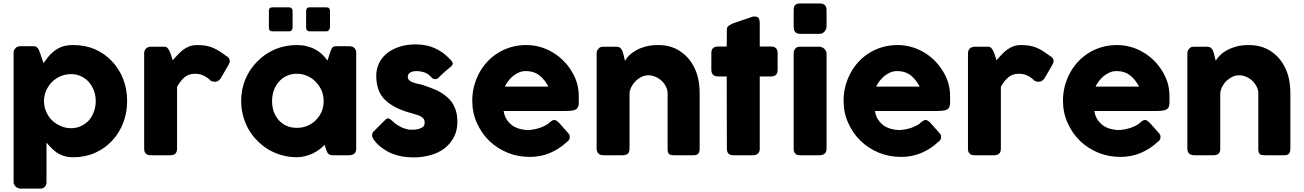

<svg xmlns="http://www.w3.org/2000/svg" viewBox="-20 -908 7628 1123"><path d="M73.2 -628.9Q79.1 -634.8 86.9 -635.7Q93.8 -637.7 99.6 -637.7Q125 -637.7 175.8 -637.7Q184.6 -637.7 191.4 -634.8Q197.3 -631.8 201.2 -626Q205.1 -621.1 208 -614.3Q210.9 -607.4 213.9 -599.6Q220.7 -579.1 234.4 -539.1Q248 -556.6 262.7 -576.2Q277.3 -594.7 296.9 -609.4Q316.4 -625 342.8 -634.8Q370.1 -644.5 409.2 -644.5Q477.5 -644.5 535.2 -620.1Q592.8 -594.7 634.8 -549.8Q676.8 -505.9 700.2 -446.3Q723.6 -386.7 723.6 -317.4Q723.6 -248 700.2 -188.5Q676.8 -127.9 634.8 -84Q592.8 -39.1 535.2 -13.7Q477.5 11.7 409.2 11.7Q377 11.7 352.5 3.9Q329.1 -3.9 310.5 -16.6Q293 -29.3 279.3 -43.9Q264.6 -58.6 252 -74.2Q252 3.9 252 159.2Q252 173.8 242.2 184.6Q233.4 195.3 214.8 195.3Q176.8 195.3 99.6 195.3Q93.8 195.3 86.9 192.4Q80.1 190.4 74.2 185.5Q68.4 180.7 64.5 173.8Q59.6 168 59.6 159.2Q59.6 -93.8 59.6 -600.6Q59.6 -610.4 63.5 -617.2Q67.4 -623 73.2 -628.9ZM540 -317.4Q540 -348.6 529.3 -377.9Q518.6 -406.2 500 -427.7Q481.4 -449.2 454.1 -461.9Q427.7 -474.6 396.5 -474.6Q364.3 -474.6 335.9 -462.9Q307.6 -451.2 286.1 -430.7Q265.6 -410.2 252 -382.8Q239.3 -355.5 237.3 -324.2Q237.3 -322.3 237.3 -317.4Q237.3 -284.2 250 -254.9Q262.7 -225.6 284.2 -204.1Q305.7 -183.6 335 -170.9Q363.3 -158.2 396.5 -158.2Q427.7 -158.2 454.1 -170.9Q481.4 -183.6 500 -204.1Q518.6 -225.6 529.3 -254.9Q540 -284.2 540 -317.4Z M823.2 -597.7Q823.2 -607.4 827.1 -614.3Q831.1 -621.1 835.9 -626Q841.8 -630.9 849.6 -632.8Q856.4 -634.8 863.3 -634.8Q888.7 -634.8 939.5 -634.8Q952.1 -634.8 959 -627.9Q966.8 -620.1 971.7 -608.4Q977.5 -596.7 981.4 -583Q985.4 -569.3 990.2 -555.7Q1005.9 -572.3 1020.5 -588.9Q1035.2 -604.5 1051.8 -617.2Q1069.3 -629.9 1089.8 -637.7Q1109.4 -644.5 1135.7 -644.5Q1163.1 -644.5 1183.6 -640.6Q1205.1 -636.7 1224.6 -628.9Q1243.2 -621.1 1261.7 -609.4Q1280.3 -597.7 1302.7 -581.1Q1324.2 -569.3 1324.2 -551.8Q1324.2 -541 1315.4 -526.4Q1300.8 -501 1270.5 -449.2Q1256.8 -429.7 1236.3 -429.7Q1226.6 -429.7 1213.9 -434.6Q1192.4 -456.1 1170.9 -465.8Q1148.4 -476.6 1120.1 -476.6Q1100.6 -476.6 1085 -470.7Q1070.3 -465.8 1058.6 -455.1Q1046.9 -445.3 1036.1 -431.6Q1025.4 -418 1015.6 -400.4Q1015.6 -280.3 1015.6 -38.1Q1015.6 -19.5 1005.9 -9.8Q997.1 0 975.6 0Q937.5 0 862.3 0Q823.2 0 823.2 -38.1Q823.2 -224.6 823.2 -597.7Z M2063.5 -37.1Q2063.5 -28.3 2060.5 -20.5Q2057.6 -12.7 2050.8 -8.8Q2044.9 -2.9 2037.1 -2Q2030.3 0 2024.4 0Q1991.2 0 1925.8 0Q1915 0 1909.2 -2.9Q1902.3 -5.9 1898.4 -10.7Q1894.5 -15.6 1891.6 -22.5Q1888.7 -30.3 1885.7 -38.1Q1883.8 -45.9 1878.9 -60.5Q1866.2 -47.9 1848.6 -34.2Q1831.1 -21.5 1810.5 -10.7Q1790 -1 1766.6 4.9Q1742.2 11.7 1716.8 11.7Q1670.9 11.7 1629.9 0Q1587.9 -11.7 1551.8 -32.2Q1515.6 -53.7 1486.3 -84Q1456.1 -113.3 1434.6 -150.4Q1414.1 -186.5 1402.3 -228.5Q1390.6 -271.5 1390.6 -317.4Q1390.6 -386.7 1416 -446.3Q1441.4 -505.9 1486.3 -549.8Q1530.3 -594.7 1589.8 -620.1Q1648.4 -644.5 1716.8 -644.5Q1748 -644.5 1774.4 -637.7Q1801.8 -630.9 1823.2 -619.1Q1845.7 -607.4 1864.3 -589.8Q1881.8 -573.2 1895.5 -553.7Q1900.4 -569.3 1910.2 -599.6Q1915 -612.3 1918 -620.1Q1920.9 -627.9 1924.8 -630.9Q1928.7 -634.8 1934.6 -636.7Q1939.5 -637.7 1950.2 -637.7Q1974.6 -637.7 2024.4 -637.7Q2030.3 -637.7 2037.1 -635.7Q2044.9 -634.8 2050.8 -628.9Q2057.6 -623 2060.5 -616.2Q2063.5 -609.4 2063.5 -600.6Q2063.5 -413.1 2063.5 -37.1ZM1571.3 -317.4Q1571.3 -284.2 1581.1 -254.9Q1591.8 -226.6 1610.4 -205.1Q1628.9 -184.6 1656.2 -171.9Q1682.6 -160.2 1715.8 -160.2Q1749 -160.2 1777.3 -171.9Q1806.6 -184.6 1827.1 -205.1Q1848.6 -226.6 1861.3 -254.9Q1873 -284.2 1873 -317.4Q1873 -348.6 1861.3 -377.9Q1848.6 -407.2 1827.1 -428.7Q1806.6 -451.2 1777.3 -463.9Q1749 -476.6 1715.8 -476.6Q1682.6 -476.6 1656.2 -463.9Q1628.9 -451.2 1610.4 -428.7Q1591.8 -407.2 1581.1 -377.9Q1571.3 -348.6 1571.3 -317.4ZM1552.7 -843.8Q1552.7 -865.2 1573.2 -865.2Q1606.4 -865.2 1670.9 -865.2Q1678.7 -865.2 1685.5 -859.4Q1691.4 -853.5 1691.4 -843.8Q1691.4 -812.5 1691.4 -749Q1691.4 -740.2 1686.5 -732.4Q1680.7 -724.6 1670.9 -724.6Q1638.7 -724.6 1573.2 -724.6Q1552.7 -724.6 1552.7 -749Q1552.7 -781.2 1552.7 -843.8ZM1770.5 -843.8Q1770.5 -865.2 1792 -865.2Q1824.2 -865.2 1888.7 -865.2Q1910.2 -865.2 1910.2 -843.8Q1910.2 -812.5 1910.2 -749Q1910.2 -740.2 1904.3 -732.4Q1898.4 -724.6 1888.7 -724.6Q1856.4 -724.6 1792 -724.6Q1770.5 -724.6 1770.5 -749Q1770.5 -781.2 1770.5 -843.8Z M2278.3 -197.3Q2292 -183.6 2307.6 -174.8Q2323.2 -165 2337.9 -159.2Q2351.6 -154.3 2363.3 -151.4Q2374 -149.4 2377.9 -149.4Q2387.7 -149.4 2402.3 -149.4Q2417 -150.4 2430.7 -154.3Q2444.3 -158.2 2454.1 -166Q2463.9 -174.8 2463.9 -190.4Q2463.9 -204.1 2458 -212.9Q2452.1 -220.7 2442.4 -226.6Q2431.6 -232.4 2416 -237.3Q2401.4 -241.2 2381.8 -247.1Q2322.3 -263.7 2283.2 -286.1Q2244.1 -308.6 2220.7 -335.9Q2198.2 -364.3 2189.5 -396.5Q2180.7 -427.7 2180.7 -463.9Q2180.7 -504.9 2197.3 -539.1Q2213.9 -573.2 2244.1 -596.7Q2274.4 -621.1 2317.4 -634.8Q2359.4 -648.4 2411.1 -648.4Q2443.4 -648.4 2470.7 -642.6Q2498 -637.7 2523.4 -626Q2547.9 -615.2 2572.3 -597.7Q2595.7 -579.1 2619.1 -554.7Q2627.9 -544.9 2627.9 -536.1Q2627.9 -527.3 2616.2 -517.6Q2596.7 -502 2579.1 -486.3Q2561.5 -470.7 2543 -451.2Q2536.1 -446.3 2530.3 -445.3Q2524.4 -444.3 2519.5 -445.3Q2513.7 -447.3 2508.8 -450.2Q2503.9 -454.1 2500 -459Q2482.4 -478.5 2460 -485.4Q2437.5 -492.2 2418 -492.2Q2392.6 -492.2 2378.9 -483.4Q2364.3 -474.6 2365.2 -457Q2366.2 -444.3 2375 -437.5Q2383.8 -429.7 2396.5 -425.8Q2409.2 -420.9 2422.9 -418Q2437.5 -415 2449.2 -412.1Q2494.1 -397.5 2532.2 -380.9Q2569.3 -363.3 2596.7 -338.9Q2625 -314.5 2639.6 -279.3Q2655.3 -245.1 2655.3 -195.3Q2655.3 -146.5 2635.7 -107.4Q2615.2 -68.4 2581.1 -41Q2546.9 -14.6 2499 -1Q2452.1 12.7 2397.5 12.7Q2366.2 12.7 2335 7.8Q2302.7 2 2272.5 -9.8Q2242.2 -22.5 2215.8 -42Q2188.5 -60.5 2168 -88.9Q2162.1 -95.7 2159.2 -103.5Q2156.2 -111.3 2156.2 -118.2Q2157.2 -126 2160.2 -131.8Q2162.1 -138.7 2168.9 -142.6Q2190.4 -164.1 2233.4 -207Q2245.1 -217.8 2253.9 -214.8Q2263.7 -211.9 2278.3 -197.3Z M3293.9 -76.2Q3250 -35.2 3195.3 -12.7Q3140.6 9.8 3079.1 9.8Q3009.8 9.8 2949.2 -14.6Q2887.7 -40 2841.8 -84Q2795.9 -128.9 2769.5 -188.5Q2742.2 -248 2742.2 -319.3Q2742.2 -363.3 2752.9 -404.3Q2763.7 -445.3 2783.2 -481.4Q2802.7 -517.6 2831.1 -547.9Q2859.4 -578.1 2894.5 -599.6Q2929.7 -621.1 2970.7 -632.8Q3011.7 -644.5 3057.6 -644.5Q3098.6 -644.5 3137.7 -633.8Q3176.8 -623 3210.9 -602.5Q3245.1 -583 3273.4 -554.7Q3301.8 -527.3 3322.3 -493.2Q3342.8 -460.9 3354.5 -422.9Q3365.2 -384.8 3365.2 -344.7Q3365.2 -319.3 3365.2 -302.7Q3364.3 -286.1 3357.4 -276.4Q3350.6 -266.6 3334 -262.7Q3317.4 -258.8 3286.1 -258.8Q3166 -258.8 2925.8 -258.8Q2930.7 -226.6 2946.3 -205.1Q2961.9 -183.6 2981.4 -170.9Q3002 -158.2 3024.4 -153.3Q3046.9 -147.5 3066.4 -147.5Q3085 -147.5 3103.5 -151.4Q3123 -155.3 3140.6 -161.1Q3158.2 -168 3172.9 -175.8Q3187.5 -183.6 3196.3 -193.4Q3205.1 -199.2 3210 -203.1Q3215.8 -206.1 3222.7 -206.1Q3229.5 -206.1 3236.3 -201.2Q3242.2 -197.3 3251 -188.5Q3268.6 -168.9 3303.7 -128.9Q3309.6 -122.1 3311.5 -117.2Q3312.5 -111.3 3312.5 -106.4Q3312.5 -95.7 3307.6 -88.9Q3301.8 -81.1 3293.9 -76.2ZM3053.7 -492.2Q3034.2 -492.2 3015.6 -484.4Q2998 -476.6 2981.4 -463.9Q2965.8 -451.2 2953.1 -434.6Q2940.4 -418 2932.6 -401.4Q3017.6 -401.4 3187.5 -401.4Q3176.8 -420.9 3165 -436.5Q3152.3 -453.1 3136.7 -465.8Q3121.1 -478.5 3100.6 -485.4Q3081.1 -492.2 3053.7 -492.2Z M3483.4 -627Q3489.3 -631.8 3497.1 -633.8Q3503.9 -634.8 3510.7 -634.8Q3536.1 -634.8 3585.9 -634.8Q3594.7 -634.8 3601.6 -631.8Q3608.4 -628.9 3612.3 -623Q3617.2 -617.2 3620.1 -610.4Q3623 -603.5 3625 -595.7Q3628.9 -581.1 3635.7 -551.8Q3643.6 -567.4 3660.2 -584Q3676.8 -600.6 3701.2 -614.3Q3726.6 -627.9 3758.8 -636.7Q3791 -644.5 3831.1 -644.5Q3887.7 -644.5 3932.6 -623Q3977.5 -600.6 4008.8 -563.5Q4040 -525.4 4056.6 -474.6Q4072.3 -423.8 4072.3 -366.2Q4072.3 -256.8 4072.3 -38.1Q4072.3 -19.5 4064.5 -9.8Q4056.6 0 4038.1 0Q4000 0 3922.9 0Q3901.4 0 3893.6 -6.8Q3884.8 -14.6 3884.8 -35.2Q3884.8 -143.6 3884.8 -361.3Q3884.8 -382.8 3875 -401.4Q3865.2 -420.9 3849.6 -435.5Q3834 -450.2 3813.5 -459Q3793 -467.8 3772.5 -467.8Q3753.9 -467.8 3735.4 -460Q3716.8 -451.2 3700.2 -436.5Q3685.5 -422.9 3674.8 -403.3Q3664.1 -384.8 3662.1 -362.3Q3662.1 -253.9 3662.1 -37.1Q3662.1 -28.3 3659.2 -19.5Q3655.3 -11.7 3649.4 -6.8Q3642.6 -2.9 3636.7 -2Q3630.9 0 3624 0Q3585.9 0 3510.7 0Q3489.3 0 3479.5 -10.7Q3469.7 -21.5 3469.7 -38.1Q3469.7 -224.6 3469.7 -597.7Q3469.7 -607.4 3474.6 -615.2Q3478.5 -623 3486.3 -627.9Q3485.4 -627.9 3483.4 -627Z M4231.4 -734.4Q4231.4 -749 4241.2 -756.8Q4252 -764.6 4270.5 -772.5Q4308.6 -785.2 4384.8 -811.5Q4386.7 -811.5 4388.7 -811.5Q4391.6 -811.5 4393.6 -811.5Q4412.1 -811.5 4418 -800.8Q4423.8 -790 4423.8 -773.4Q4423.8 -727.5 4423.8 -635.7Q4441.4 -635.7 4492.2 -635.7Q4508.8 -635.7 4518.6 -626Q4528.3 -616.2 4528.3 -597.7Q4528.3 -565.4 4528.3 -501Q4528.3 -480.5 4518.6 -470.7Q4508.8 -460.9 4492.2 -460.9Q4469.7 -460.9 4423.8 -460.9Q4423.8 -355.5 4423.8 -38.1Q4423.8 -19.5 4413.1 -9.8Q4402.3 0 4382.8 0Q4344.7 0 4269.5 0Q4231.4 0 4231.4 -38.1Q4231.4 -178.7 4230.5 -460.9Q4217.8 -460.9 4179.7 -460.9Q4140.6 -460.9 4140.6 -501Q4140.6 -533.2 4140.6 -597.7Q4140.6 -635.7 4179.7 -635.7Q4196.3 -635.7 4230.5 -635.7Q4230.5 -660.2 4231.4 -734.4Z M4622.1 -595.7Q4622.1 -612.3 4630.9 -623Q4639.6 -634.8 4659.2 -634.8Q4697.3 -634.8 4773.4 -634.8Q4779.3 -634.8 4786.1 -631.8Q4793.9 -629.9 4799.8 -624Q4805.7 -619.1 4809.6 -612.3Q4814.5 -605.5 4814.5 -595.7Q4814.5 -410.2 4814.5 -38.1Q4814.5 -19.5 4803.7 -9.8Q4793 0 4773.4 0Q4735.4 0 4659.2 0Q4622.1 0 4622.1 -38.1Q4622.1 -224.6 4622.1 -595.7ZM4622.1 -848.6Q4622.1 -870.1 4630.9 -878.9Q4639.6 -887.7 4659.2 -887.7Q4697.3 -887.7 4775.4 -887.7Q4793 -887.7 4803.7 -878.9Q4814.5 -870.1 4814.5 -848.6Q4814.5 -816.4 4814.5 -752Q4814.5 -745.1 4811.5 -738.3Q4808.6 -731.4 4803.7 -724.6Q4798.8 -718.8 4791 -713.9Q4784.2 -710 4775.4 -710Q4736.3 -710 4659.2 -710Q4622.1 -710 4622.1 -752Q4622.1 -784.2 4622.1 -848.6Z M5465.8 -76.2Q5421.9 -35.2 5367.2 -12.7Q5312.5 9.8 5251 9.8Q5181.6 9.8 5121.1 -14.6Q5059.6 -40 5013.7 -84Q4967.8 -128.9 4941.4 -188.5Q4914.1 -248 4914.1 -319.3Q4914.1 -363.3 4924.8 -404.3Q4935.5 -445.3 4955.1 -481.4Q4974.6 -517.6 5002.9 -547.9Q5031.2 -578.1 5066.4 -599.6Q5101.6 -621.1 5142.6 -632.8Q5183.6 -644.5 5229.5 -644.5Q5270.5 -644.5 5309.6 -633.8Q5348.6 -623 5382.8 -602.5Q5417 -583 5445.3 -554.7Q5473.6 -527.3 5494.1 -493.2Q5514.6 -460.9 5526.4 -422.9Q5537.1 -384.8 5537.1 -344.7Q5537.1 -319.3 5537.1 -302.7Q5536.1 -286.1 5529.3 -276.4Q5522.5 -266.6 5505.9 -262.7Q5489.3 -258.8 5458 -258.8Q5337.9 -258.8 5097.7 -258.8Q5102.5 -226.6 5118.2 -205.1Q5133.8 -183.6 5153.3 -170.9Q5173.8 -158.2 5196.3 -153.3Q5218.8 -147.5 5238.3 -147.5Q5256.8 -147.5 5275.4 -151.4Q5294.9 -155.3 5312.5 -161.1Q5330.1 -168 5344.7 -175.8Q5359.4 -183.6 5368.2 -193.4Q5377 -199.2 5381.8 -203.1Q5387.7 -206.1 5394.5 -206.1Q5401.4 -206.1 5408.2 -201.2Q5414.1 -197.3 5422.9 -188.5Q5440.4 -168.9 5475.6 -128.9Q5481.4 -122.1 5483.4 -117.2Q5484.4 -111.3 5484.4 -106.4Q5484.4 -95.7 5479.5 -88.9Q5473.6 -81.1 5465.8 -76.2ZM5225.6 -492.2Q5206.1 -492.2 5187.5 -484.4Q5169.9 -476.6 5153.3 -463.9Q5137.7 -451.2 5125 -434.6Q5112.3 -418 5104.5 -401.4Q5189.5 -401.4 5359.4 -401.4Q5348.6 -420.9 5336.9 -436.5Q5324.2 -453.1 5308.6 -465.8Q5293 -478.5 5272.5 -485.4Q5252.9 -492.2 5225.6 -492.2Z M5641.6 -597.7Q5641.6 -607.4 5645.5 -614.3Q5649.4 -621.1 5654.3 -626Q5660.2 -630.9 5668 -632.8Q5674.8 -634.8 5681.6 -634.8Q5707 -634.8 5757.8 -634.8Q5770.5 -634.8 5777.3 -627.9Q5785.2 -620.1 5790 -608.4Q5795.9 -596.7 5799.8 -583Q5803.7 -569.3 5808.6 -555.7Q5824.2 -572.3 5838.9 -588.9Q5853.5 -604.5 5870.1 -617.2Q5887.7 -629.9 5908.2 -637.7Q5927.7 -644.5 5954.1 -644.5Q5981.4 -644.5 6002 -640.6Q6023.4 -636.7 6043 -628.9Q6061.5 -621.1 6080.1 -609.4Q6098.6 -597.7 6121.1 -581.1Q6142.6 -569.3 6142.6 -551.8Q6142.6 -541 6133.8 -526.4Q6119.1 -501 6088.9 -449.2Q6075.2 -429.7 6054.7 -429.7Q6044.9 -429.7 6032.2 -434.6Q6010.7 -456.1 5989.3 -465.8Q5966.8 -476.6 5938.5 -476.6Q5918.9 -476.6 5903.3 -470.7Q5888.7 -465.8 5877 -455.1Q5865.2 -445.3 5854.5 -431.6Q5843.8 -418 5834 -400.4Q5834 -280.3 5834 -38.1Q5834 -19.5 5824.2 -9.8Q5815.4 0 5793.9 0Q5755.9 0 5680.7 0Q5641.6 0 5641.6 -38.1Q5641.6 -224.6 5641.6 -597.7Z M6749 -76.2Q6705.1 -35.2 6650.4 -12.7Q6595.7 9.8 6534.2 9.8Q6464.8 9.8 6404.3 -14.6Q6342.8 -40 6296.9 -84Q6251 -128.9 6224.6 -188.5Q6197.3 -248 6197.3 -319.3Q6197.3 -363.3 6208 -404.3Q6218.8 -445.3 6238.3 -481.4Q6257.8 -517.6 6286.1 -547.9Q6314.5 -578.1 6349.6 -599.6Q6384.8 -621.1 6425.8 -632.8Q6466.8 -644.5 6512.7 -644.5Q6553.7 -644.5 6592.8 -633.8Q6631.8 -623 6666 -602.5Q6700.2 -583 6728.5 -554.7Q6756.8 -527.3 6777.3 -493.2Q6797.9 -460.9 6809.6 -422.9Q6820.3 -384.8 6820.3 -344.7Q6820.3 -319.3 6820.3 -302.7Q6819.3 -286.1 6812.5 -276.4Q6805.7 -266.6 6789.1 -262.7Q6772.5 -258.8 6741.2 -258.8Q6621.1 -258.8 6380.9 -258.8Q6385.7 -226.6 6401.4 -205.1Q6417 -183.6 6436.5 -170.9Q6457 -158.2 6479.5 -153.3Q6502 -147.5 6521.5 -147.5Q6540 -147.5 6558.6 -151.4Q6578.1 -155.3 6595.7 -161.1Q6613.3 -168 6627.9 -175.8Q6642.6 -183.6 6651.4 -193.4Q6660.2 -199.2 6665 -203.1Q6670.9 -206.1 6677.7 -206.1Q6684.6 -206.1 6691.4 -201.2Q6697.3 -197.3 6706.1 -188.5Q6723.6 -168.9 6758.8 -128.9Q6764.6 -122.1 6766.6 -117.2Q6767.6 -111.3 6767.6 -106.4Q6767.6 -95.7 6762.7 -88.9Q6756.8 -81.1 6749 -76.2ZM6508.8 -492.2Q6489.3 -492.2 6470.7 -484.4Q6453.1 -476.6 6436.5 -463.9Q6420.9 -451.2 6408.2 -434.6Q6395.5 -418 6387.7 -401.4Q6472.7 -401.4 6642.6 -401.4Q6631.8 -420.9 6620.1 -436.5Q6607.4 -453.1 6591.8 -465.8Q6576.2 -478.5 6555.7 -485.4Q6536.1 -492.2 6508.8 -492.2Z M6938.5 -627Q6944.3 -631.8 6952.1 -633.8Q6959 -634.8 6965.8 -634.8Q6991.2 -634.8 7041 -634.8Q7049.8 -634.8 7056.6 -631.8Q7063.5 -628.9 7067.4 -623Q7072.3 -617.2 7075.2 -610.4Q7078.1 -603.5 7080.1 -595.7Q7084 -581.1 7090.8 -551.8Q7098.6 -567.4 7115.2 -584Q7131.8 -600.6 7156.2 -614.3Q7181.6 -627.9 7213.9 -636.7Q7246.1 -644.5 7286.1 -644.5Q7342.8 -644.5 7387.7 -623Q7432.6 -600.6 7463.9 -563.5Q7495.1 -525.4 7511.7 -474.6Q7527.3 -423.8 7527.3 -366.2Q7527.3 -256.8 7527.3 -38.1Q7527.3 -19.5 7519.5 -9.8Q7511.7 0 7493.2 0Q7455.1 0 7377.9 0Q7356.4 0 7348.6 -6.8Q7339.8 -14.6 7339.8 -35.2Q7339.8 -143.6 7339.8 -361.3Q7339.8 -382.8 7330.1 -401.4Q7320.3 -420.9 7304.7 -435.5Q7289.1 -450.2 7268.6 -459Q7248 -467.8 7227.5 -467.8Q7209 -467.8 7190.4 -460Q7171.9 -451.2 7155.3 -436.5Q7140.6 -422.9 7129.9 -403.3Q7119.1 -384.8 7117.2 -362.3Q7117.2 -253.9 7117.2 -37.1Q7117.2 -28.3 7114.3 -19.5Q7110.4 -11.7 7104.5 -6.8Q7097.7 -2.9 7091.8 -2Q7085.9 0 7079.1 0Q7041 0 6965.8 0Q6944.3 0 6934.6 -10.7Q6924.8 -21.5 6924.8 -38.1Q6924.8 -224.6 6924.8 -597.7Q6924.8 -607.4 6929.7 -615.2Q6933.6 -623 6941.4 -627.9Q6940.4 -627.9 6938.5 -627Z"/></svg>

Font: Cocogoose
Style: Regular
Weight: 400
Designer: Cosimo Lorenzo Pancini
Version: Version 1.000